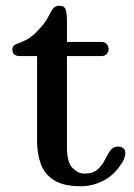

<svg xmlns="http://www.w3.org/2000/svg" viewBox="-20 -648 466 668"><path d="M261 0Q201 0 168 -21Q135 -42 122 -77.5Q109 -113 109 -158V-453H49Q23 -453 23 -476Q23 -489 36 -494Q49 -499 69.5 -508.5Q90 -518 113 -543Q137 -568 146.5 -587Q156 -606 163.5 -617Q171 -628 186 -628Q204 -628 208.5 -615Q213 -602 213 -573V-502H334Q345 -502 351.5 -494.5Q358 -487 358 -477Q358 -468 351.5 -460.5Q345 -453 334 -453H213V-135Q213 -83 232.5 -63.5Q252 -44 273 -44Q303 -44 319 -58Q335 -72 344.5 -91Q354 -110 363.5 -124Q373 -138 390 -138Q416 -138 416 -114Q416 -106 411 -94Q406 -82 401 -76Q375 -37 338 -18.5Q301 0 261 0Z"/></svg>

Font: Marmelad
Style: Regular
Weight: 400
Designer: Manvel Shmavonyan
Foundry: Cyreal
Version: Version 1.110; ttfautohint (v1.8.4.7-5d5b)